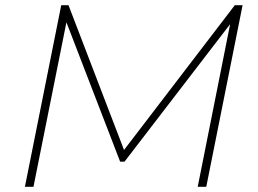

<svg xmlns="http://www.w3.org/2000/svg" viewBox="-20 -720 996 740"><path d="M76 0 216 -700H244L458 -142L885 -700H915L775 0H742L867 -627L460 -97H443L236 -634L109 0Z"/></svg>

Font: Montserrat Thin ExtraLight
Style: Italic
Weight: 250
Italic angle: -11.3°
Version: Version 9.000